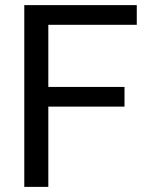

<svg xmlns="http://www.w3.org/2000/svg" viewBox="-20 -731 577 751"><path d="M75 -711H515V-634H169V-391H467V-314H169V0H75Z"/></svg>

Font: Freesentation 5 Medium
Style: Regular
Weight: 500
Designer: glyphs from Roboto by Christian Robertson / Hangul glyphs from Noto Sans CJK(Source Han Sans) by Jang Soo-young and Kang
Foundry: PT&
Version: Version 2.001